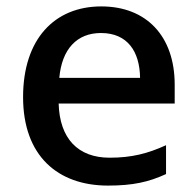

<svg xmlns="http://www.w3.org/2000/svg" viewBox="-20 -569 613 599"><path d="M296 -549C150 -549 52 -447 52 -266C52 -83 160 10 317 10C394 10 444 -1 498 -26V-116C441 -90 391 -77 322 -77C223 -77 166 -137 163 -246H525V-305C525 -456 437 -549 296 -549ZM295 -466C378 -466 416 -408 417 -326H165C173 -416 220 -466 295 -466Z"/></svg>

Font: Noto Sans Lisu Medium
Style: Regular
Weight: 500
Designer: Monotype Design Team. David Williams.
Foundry: Monotype Imaging Inc.
Version: Version 2.102